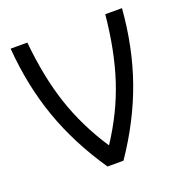

<svg xmlns="http://www.w3.org/2000/svg" viewBox="-105 -642 695 734"><g transform="rotate(-20 242.5 -275.0)"><path d="M469 -550Q457 -396 410 -262.5Q363 -129 275 0H210Q122 -129 75 -262.5Q28 -396 16 -550H84Q98 -405 135.5 -292.5Q173 -180 243 -74Q313 -180 350 -292.5Q387 -405 401 -550Z"/></g></svg>

Font: Krub
Style: Regular
Weight: 400
Designer: Ekaluck Peanpanawate
Foundry: Cadson Demak Co.,Ltd.
Version: Version 1.000; ttfautohint (v1.6)